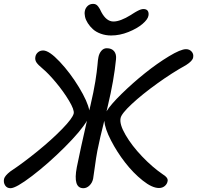

<svg xmlns="http://www.w3.org/2000/svg" viewBox="-48 -967 1027 1000"><path d="M530.8 -782.2Q502 -782.2 477.1 -791.3Q452.1 -800.3 436.3 -814.7Q420.4 -829.1 409.4 -846.2Q398.4 -863.3 394.8 -879.9Q391.1 -896.5 394 -910.2Q397 -925.3 408.4 -936Q419.9 -946.8 437 -946.8Q445.3 -946.8 451.7 -943.6Q458 -940.4 463.9 -932.4Q469.7 -924.3 472.2 -919.7Q474.6 -915 480 -903.8Q506.3 -855 543 -855Q578.6 -855 633.8 -889.2Q635.7 -890.6 641.6 -894.3Q647.5 -897.9 649.7 -899.4Q651.9 -900.9 657 -903.8Q662.1 -906.7 664.8 -908.2Q667.5 -909.7 671.9 -911.9Q676.3 -914.1 679.2 -915.3Q682.1 -916.5 685.8 -917.7Q689.5 -918.9 692.9 -919.4Q696.3 -919.9 699.2 -919.9Q715.3 -919.9 721.7 -910.2Q728 -900.4 725.1 -884.8Q721.7 -865.7 693.8 -842Q666 -818.4 620.8 -800.3Q575.7 -782.2 530.8 -782.2ZM6.8 13.2Q-12.2 13.2 -21.5 -1.7Q-30.8 -16.6 -26.9 -35.2Q-22.9 -51.8 5.9 -74.2Q72.3 -118.2 147 -179Q221.7 -239.7 275.9 -295.4Q330.1 -351.1 335.9 -376Q339.8 -395 311.5 -442.4Q283.2 -489.7 243.7 -537.1Q204.1 -584.5 174.8 -608.9Q149.9 -629.4 141.6 -642.3Q133.3 -655.3 136.2 -670.9Q138.7 -685.1 149.7 -694.6Q160.6 -704.1 176.8 -704.1Q208 -704.1 262.9 -645.8Q317.9 -587.4 363.3 -512.5Q408.7 -437.5 417 -392.1Q419.9 -405.3 422.9 -417Q439.9 -489.3 448.5 -542.7Q457 -596.2 459.5 -626.7Q461.9 -657.2 464.8 -669.9Q468.8 -689.5 480.2 -702.6Q491.7 -715.8 507.8 -715.8Q533.7 -715.8 546.4 -700.2Q559.1 -684.6 556.2 -658.2Q545.9 -550.8 513.2 -414.1Q512.2 -409.7 510 -400.6Q507.8 -391.6 506.8 -387.2Q528.3 -422.4 585.7 -478.5Q643.1 -534.7 706.8 -585.7Q770.5 -636.7 831.8 -673.8Q893.1 -710.9 920.9 -710.9Q939 -710.9 950.2 -698.2Q961.4 -685.5 958 -668Q955.6 -649.9 920.9 -627.9Q849.1 -588.4 770.8 -532Q692.4 -475.6 638.4 -425.3Q584.5 -375 580.1 -352.1Q573.2 -320.3 606 -264.2Q638.7 -208 692.4 -151.9Q746.1 -95.7 799.8 -59.1Q827.6 -42.5 825.2 -24.9Q822.8 -8.8 810.3 1.7Q797.9 12.2 779.8 12.2Q744.1 12.2 695.1 -26.9Q646 -65.9 603.8 -120.4Q561.5 -174.8 530 -235.8Q498.5 -296.9 495.1 -337.9Q472.2 -247.6 459 -181.2Q452.6 -147.9 445.8 -96.7Q439 -45.4 437 -36.1Q432.6 -15.1 418.2 -1Q403.8 13.2 386.2 13.2Q331.1 13.2 352.1 -96.2Q370.6 -188.5 404.8 -337.9Q373.5 -284.7 288.6 -200Q203.6 -115.2 119.6 -51Q35.6 13.2 6.8 13.2Z"/></svg>

Font: Shantell Sans Normal
Style: Italic
Weight: 400
Italic angle: -11.31°
Designer: Stephen Nixon, Anya Danilova, Shantell Martin
Foundry: Arrow Type
Version: Version 1.006;[559af2be0]